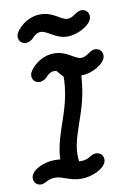

<svg xmlns="http://www.w3.org/2000/svg" viewBox="-102 -859 615 918"><g transform="rotate(-10 205.5 -400.0)"><path d="M35.3 -723.4C31.2 -700.7 47 -681.6 69.7 -681.6C82.4 -681.6 100.4 -690.7 108.7 -701.6C113.4 -707.9 121.7 -713.4 128.7 -717C134.6 -720.1 140.5 -721.4 146.3 -721.4C179.8 -721.4 212.9 -677.3 270.5 -677.3C319.3 -677.3 385 -711.5 391.4 -747.9C395.4 -770.7 379.7 -789.8 357 -789.8C335.2 -789.8 322.6 -771.2 300.5 -763.4C295.4 -761.6 290.6 -760.8 286 -760.8C251.5 -760.8 225.9 -804.3 158.6 -804.3C94 -804.3 40.2 -751.2 35.3 -723.4ZM-11 -44.5C-15 -21.8 0.8 -2.7 23.5 -2.7C45.2 -2.7 57.2 -23.1 94 -23.1C132.8 -23.1 160.3 3.8 218.5 3.8C273.1 3.8 335 -26.8 341.2 -61.8C345.2 -84.5 329.5 -103.6 306.7 -103.6C279.6 -103.6 271 -79.9 232.5 -79.9C231.3 -79.9 230.1 -79.9 228.9 -80H220.7C218.3 -97.6 217.3 -125.4 222.4 -154.2C235.4 -228.1 276.8 -308.1 293.1 -400.5C297.9 -428 301 -455.5 302.7 -482.7C359 -482.7 417.4 -520.1 423.2 -552.7C427.2 -575.5 411.5 -594.5 388.7 -594.5C367 -594.5 354.4 -576 332.3 -568.2C327.2 -566.4 322.4 -565.6 317.8 -565.6C283.3 -565.6 257.7 -609.1 190.4 -609.1C125.8 -609.1 72 -556 67 -528.2C63 -505.5 78.8 -486.4 101.5 -486.4C114.2 -486.4 132.2 -495.5 140.5 -506.4C144.8 -512.2 159.5 -525.8 178.7 -525.8C180.4 -525.8 182.1 -525.7 183.8 -525.5C185.7 -525.5 187.5 -525.5 190 -524.5C190.6 -522.7 191.2 -520.9 192.9 -520L218.7 -490.9C218.2 -462.9 215.3 -434 210.2 -405.2C194.6 -316.5 153.7 -237.4 138.6 -151.9C136.1 -137.8 134.5 -123.5 134.1 -109.1L133.3 -104.5C129.8 -105.5 127.1 -105.5 123.4 -105.5C118.1 -106 112.7 -106.3 107.3 -106.3C51.1 -106.3 -5.1 -77.9 -11 -44.5Z"/></g></svg>

Font: TudorRose
Style: Oblique
Weight: 500
Italic angle: 10°
Version: Version 001.000